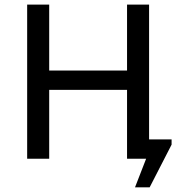

<svg xmlns="http://www.w3.org/2000/svg" viewBox="-20 -682 762 825"><path d="M525.9 -295.9H191.4V0H96.7V-662.1H191.4V-378.9H525.9V-662.1H620.6V-83H717.3V-60.5L623 123H560.1L607.9 0H525.9Z"/></svg>

Font: PT Astra Sans
Style: Regular
Weight: 400
Designer: A.Korolkova, I. Chaeva
Foundry: ParaType Ltd
Version: Version 1.001; ttfautohint (v1.6)